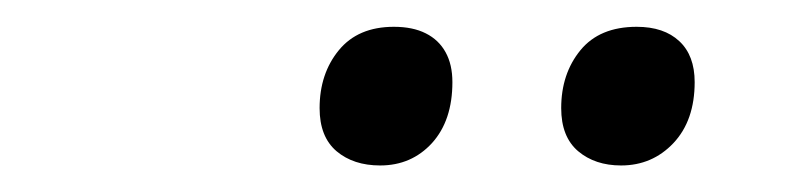

<svg xmlns="http://www.w3.org/2000/svg" viewBox="-20 -754 596 144"><path d="M445.8 -629.9Q426.3 -629.9 413.6 -640.6Q400.9 -651.4 400.9 -672.9Q400.9 -698.7 415.3 -716.3Q429.7 -733.9 457.5 -733.9Q478 -733.9 489.5 -723.1Q501 -712.4 501 -692.4Q501 -663.6 485.1 -646.7Q469.2 -629.9 445.8 -629.9ZM265.1 -629.9Q245.1 -629.9 232.4 -640.6Q219.7 -651.4 219.7 -672.9Q219.7 -698.7 234.1 -716.3Q248.5 -733.9 275.4 -733.9Q289.6 -733.9 299.3 -729Q309.1 -724.1 314.2 -714.8Q319.3 -705.6 319.3 -692.4Q319.3 -663.6 304 -646.7Q288.6 -629.9 265.1 -629.9Z"/></svg>

Font: Open Sans Medium
Style: Italic
Weight: 500
Italic angle: -12°
Designer: Monotype Design Team
Foundry: Monotype Imaging Inc.
Version: Version 3.000